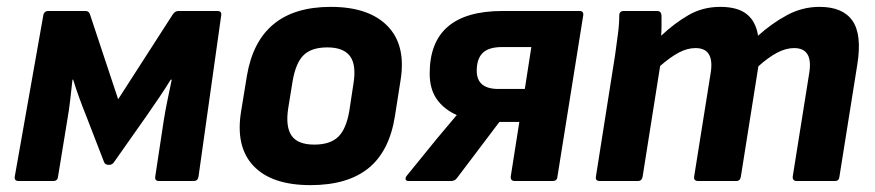

<svg xmlns="http://www.w3.org/2000/svg" viewBox="-20 -527 2548 559"><path d="M34 0Q21 0 23 -13L106 -482Q108 -495 121 -495H229Q239 -495 242 -485L324 -238L483 -485Q490 -495 499 -495H613Q626 -495 624 -482L558 -13Q556 0 544 0H443Q430 0 432 -13L457 -178Q461 -203 467.5 -235Q474 -267 480 -295H477Q461 -269 442 -241Q423 -213 407 -190L312 -55Q307 -47 297 -47Q286 -47 283 -55L230 -192Q221 -214 211 -241.5Q201 -269 193 -295H191Q188 -267 184.5 -236.5Q181 -206 176 -178L149 -13Q148 0 135 0Z M884 12Q771 12 718 -44Q665 -100 682 -203L699 -307Q733 -507 943 -507Q1054 -507 1108.5 -451Q1163 -395 1146 -292L1130 -190Q1114 -87 1053 -37.5Q992 12 884 12ZM895 -106Q941 -106 964.5 -128.5Q988 -151 997 -204L1009 -283Q1018 -338 999 -363.5Q980 -389 933 -389Q887 -389 864 -366.5Q841 -344 832 -291L819 -211Q811 -158 829 -132Q847 -106 895 -106Z M1170 0Q1162 0 1161 -5Q1160 -10 1164 -15L1251 -122Q1265 -139 1279.5 -156Q1294 -173 1309 -191L1310 -192Q1272 -209 1251.5 -238.5Q1231 -268 1231 -313Q1231 -495 1443 -495H1667Q1680 -495 1678 -482L1603 -13Q1602 0 1589 0H1479Q1466 0 1467 -13L1492 -172H1434L1310 -8Q1304 0 1293 0ZM1431 -268H1508L1527 -390H1442Q1403 -390 1385.5 -373Q1368 -356 1368 -321Q1368 -268 1431 -268Z M1726 0Q1713 0 1715 -13L1771 -368Q1775 -398 1779 -427.5Q1783 -457 1783 -482Q1783 -495 1796 -495H1893Q1905 -495 1906 -482Q1906 -469 1906 -454Q1906 -439 1905 -423Q1943 -459 1984.5 -483Q2026 -507 2077 -507Q2128 -507 2154.5 -485.5Q2181 -464 2187 -423Q2227 -459 2271.5 -483Q2316 -507 2366 -507Q2434 -507 2462 -466.5Q2490 -426 2476 -339L2424 -13Q2423 0 2411 0H2300Q2287 0 2288 -13L2336 -314Q2348 -387 2292 -387Q2268 -387 2242.5 -373.5Q2217 -360 2188 -334L2137 -13Q2135 0 2124 0H2013Q1999 0 2001 -13L2049 -314Q2061 -387 2005 -387Q1981 -387 1956.5 -374Q1932 -361 1902 -335L1851 -13Q1849 0 1837 0Z"/></svg>

Font: Sofia Sans ExtraBold
Style: Italic
Weight: 800
Italic angle: -9°
Designer: Botio Nikoltchev, Ani Petrova
Foundry: lettersoup
Version: Version 4.100; ttfautohint (v1.8.4.7-5d5b)